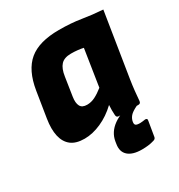

<svg xmlns="http://www.w3.org/2000/svg" viewBox="-168 -623 872 934"><g transform="rotate(-30 268.0 -156.0)"><path d="M144 12Q96 12 69 -9Q42 -30 33 -69.5Q24 -109 33 -165L56 -309Q73 -414 130 -461.5Q187 -509 299 -509Q367 -509 422 -500Q477 -491 536 -487L479 -129Q474 -97 471 -68.5Q468 -40 466 -14Q465 0 452 0H342Q329 0 328 -14Q327 -27 327 -41.5Q327 -56 328 -71Q286 -31 237.5 -9.5Q189 12 144 12ZM237 -125Q260 -125 282 -136Q304 -147 329 -167L361 -373Q348 -376 330 -378Q312 -380 292 -380Q254 -380 235.5 -360Q217 -340 211 -298L195 -194Q190 -161 199.5 -143Q209 -125 237 -125ZM359 197Q307 197 282 174.5Q257 152 264 111L266 98Q274 50 317 19Q360 -12 446 -31L460 -8Q423 8 408 21Q393 34 388 53L387 59Q385 71 391 76Q397 81 415 81Q423 81 428.5 80Q434 79 443 78Q449 77 453 80Q457 83 455 91L441 175Q439 185 427 188Q411 193 394 195Q377 197 359 197Z"/></g></svg>

Font: Sofia Sans Black
Style: Italic
Weight: 900
Italic angle: -9°
Version: Version 4.100-B